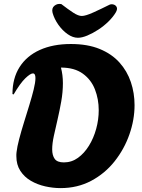

<svg xmlns="http://www.w3.org/2000/svg" viewBox="-20 -959 728 986"><path d="M291 7Q252 7 212 -2Q172 -11 138.5 -30.5Q105 -50 84.5 -81.5Q64 -113 64 -157Q64 -162 64 -166.5Q64 -171 65 -178Q68 -205 78.5 -245Q89 -285 103 -330Q117 -375 130.5 -419Q144 -463 153 -499.5Q162 -536 162 -558Q162 -582 149 -582Q136 -582 110 -557Q84 -532 50 -474L44 -476Q44 -557 80.5 -614.5Q117 -672 184.5 -702.5Q252 -733 344 -733Q430 -733 492 -707.5Q554 -682 593.5 -638Q633 -594 652 -537.5Q671 -481 671 -419Q671 -344 644.5 -268.5Q618 -193 568.5 -130.5Q519 -68 448.5 -30.5Q378 7 291 7ZM308 -125Q348 -125 380.5 -148.5Q413 -172 437 -211Q461 -250 474 -297.5Q487 -345 487 -393Q487 -450 467.5 -500Q448 -550 405 -581Q362 -612 293 -612Q298 -593 300.5 -573Q303 -553 303 -532Q303 -486 294.5 -438Q286 -390 275.5 -345Q265 -300 256.5 -261Q248 -222 248 -192Q248 -161 261 -143Q274 -125 308 -125ZM380 -765Q354 -765 327.5 -783.5Q301 -802 280 -831.5Q259 -861 250 -893Q244 -917 259.5 -929.5Q275 -942 295 -938Q330 -911 356 -894Q382 -877 400 -877Q419 -877 458 -894.5Q497 -912 543 -935Q553 -939 564 -935.5Q575 -932 579.5 -922Q584 -912 575 -896Q561 -872 537 -848.5Q513 -825 484.5 -806.5Q456 -788 428.5 -776.5Q401 -765 380 -765Z"/></svg>

Font: Agbalumo
Style: Regular
Weight: 400
Designer: Raphael Alegbeleye
Foundry: Sorkin Type Co.
Version: Version 1.000; ttfautohint (v1.8.4)